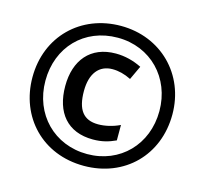

<svg xmlns="http://www.w3.org/2000/svg" viewBox="-105 -843 1040 973"><g transform="rotate(15 414.5 -357.0)"><path d="M414 10C628 10 781 -144 781 -357C781 -568 624 -724 414 -724C204 -724 47 -572 47 -357C47 -149 196 10 414 10ZM415 -52C242 -52 115 -181 115 -357C115 -533 238 -662 414 -662C587 -662 713 -531 713 -357C713 -181 587 -52 415 -52ZM424 -131C471 -131 506 -141 543 -158V-239C506 -221 465 -212 430 -212C352 -212 317 -259 317 -357C317 -449 359 -501 429 -501C461 -501 493 -493 527 -476L561 -549C519 -570 473 -582 425 -582C292 -582 219 -492 219 -357C219 -218 290 -131 424 -131Z"/></g></svg>

Font: Noto Sans Myanmar UI SemiCondensed SemiBold
Style: Regular
Weight: 600
Width: 4
Designer: Monotype Design Team
Foundry: Monotype Imaging Inc.
Version: Version 2.103